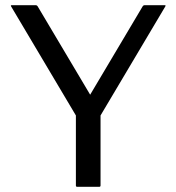

<svg xmlns="http://www.w3.org/2000/svg" viewBox="-20 -720 680 740"><path d="M537.5 -700H615Q620 -700 617 -695L367.5 -275V-5Q367.5 0 362.5 0H277.5Q272.5 0 272.5 -5V-275L23 -695Q20 -700 25 -700H117.5Q122.5 -700 125.5 -695L327.5 -355L529.5 -695Q532.5 -700 537.5 -700Z"/></svg>

Font: MFEK Sans
Style: Regular
Weight: 400
Designer: Owen Earl
Foundry: indestructible type*
Version: Version 0.001; ttfautohint (v1.8.4.7-5d5b)